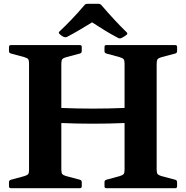

<svg xmlns="http://www.w3.org/2000/svg" viewBox="-20 -985 975 1005"><path d="M37 0Q27 0 27 -10V-32Q27 -41 37 -44L107 -63Q124 -68 128 -74.5Q132 -81 132 -96V-653Q132 -668 128 -674.5Q124 -681 107 -686L37 -705Q27 -708 27 -717V-739Q27 -749 37 -749H398Q408 -749 408 -739V-718Q408 -708 399 -705L324 -685Q311 -681 306 -675Q301 -669 301 -651V-420Q466 -413 632 -420V-653Q632 -668 627.5 -674.5Q623 -681 606 -686L536 -705Q527 -708 527 -717V-739Q527 -749 536 -749H897Q907 -749 907 -739V-718Q907 -708 898 -705L823 -685Q810 -681 805 -675Q800 -669 800 -651V-98Q800 -80 805 -74Q810 -68 823 -64L898 -44Q907 -41 907 -31V-10Q907 0 897 0H536Q527 0 527 -10V-32Q527 -41 536 -44L606 -63Q623 -68 627.5 -74.5Q632 -81 632 -96V-341Q466 -334 301 -341V-98Q301 -80 306 -74Q311 -68 324 -64L399 -44Q408 -41 408 -31V-10Q408 0 398 0ZM292 -807Q284 -814 291 -820Q322 -849 355 -883.5Q388 -918 422 -958Q427 -965 438 -965H495Q505 -965 511 -958Q545 -918 579 -881.5Q613 -845 643 -816Q650 -809 643 -803Q637 -798 630 -794Q623 -790 616 -786Q607 -782 599 -786Q559 -807 526 -827.5Q493 -848 462 -868Q433 -850 400 -830.5Q367 -811 331 -792Q323 -788 313 -792Q302 -797 292 -807Z"/></svg>

Font: Hahmlet
Style: Bold
Weight: 700
Designer: Minjoo Ham & Mark Frömberg
Foundry: hypertype
Version: Version 1.002; ttfautohint (v1.8.3)